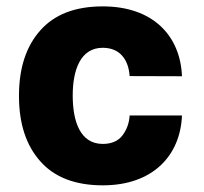

<svg xmlns="http://www.w3.org/2000/svg" viewBox="-20 -568 630 593"><path d="M297.4 -548.3C212.4 -548.3 147.9 -523.4 104.5 -474.1C60.5 -424.8 38.6 -357.4 38.6 -272C38.6 -186.5 60.5 -119.1 104.5 -69.8C147.9 -20.5 212.4 4.4 297.4 4.4C452.1 4.4 537.1 -87.4 542 -211.4H380.4C378.9 -187 371.1 -166.5 357.9 -149.4C344.7 -132.3 324.2 -123.5 297.4 -123.5C227.5 -123.5 204.6 -193.4 204.6 -272.9C204.6 -352.1 228.5 -420.4 297.4 -420.4C351.6 -420.4 377 -382.3 380.4 -333L542 -332.5C537.1 -458 452.1 -548.3 297.4 -548.3Z"/></svg>

Font: Estedad ExtraBold
Style: Regular
Weight: 800
Designer: Amin Abedi
Version: Version 7.3